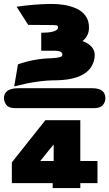

<svg xmlns="http://www.w3.org/2000/svg" viewBox="-36 -791 554 973"><path d="M-16 -293Q-16 -344 58 -344H431Q498 -344 498 -293Q498 -274 485 -258.5Q472 -243 441 -243H41Q8 -243 -4 -259.5Q-16 -276 -16 -293ZM24 32 194 -182H371V25H458V137H371V162H231V137H24ZM36 -353 55 -465Q137 -494 227 -496Q271 -499 277 -506Q280 -509 280 -515Q280 -534 239 -534H173V-625Q245 -625 257 -646Q258 -649 258 -652Q258 -661 251 -662.5Q244 -664 227 -664Q207 -664 167 -664.5Q127 -665 107 -665L48 -757Q146 -771 227 -771Q260 -771 290 -766Q320 -761 349.5 -748.5Q379 -736 397 -711.5Q415 -687 415 -652Q415 -608 382 -583Q444 -559 444 -513Q444 -496 440 -483Q413 -386 245 -384Q154 -384 36 -353ZM168 25H236V-59L213 -31Z"/></svg>

Font: Coval
Style: Black
Weight: 1000
Foundry: Context Ltd
Version: Version 001.000